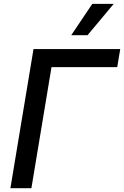

<svg xmlns="http://www.w3.org/2000/svg" viewBox="-20 -984 649 1004"><path d="M608.7 -727.3H155.2L34.4 0H144.2L249.3 -632.8H593ZM352.6 -800.1H437.9L574.6 -963.8H462.7Z"/></svg>

Font: Margiela Sans Medium
Style: Italic
Weight: 500
Italic angle: -9.39999°
Designer: Stefan Endress, Andreas Faust
Version: Version 1.100;FEAKit 1.0